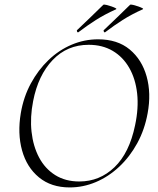

<svg xmlns="http://www.w3.org/2000/svg" viewBox="-20 -808 690 840"><path d="M285 12Q204 12 150.5 -32Q97 -76 76.5 -150Q56 -224 71 -313Q83 -384 115 -443Q147 -502 192.5 -545.5Q238 -589 293.5 -612.5Q349 -636 409 -636Q494 -636 547.5 -591.5Q601 -547 621.5 -473.5Q642 -400 626 -313Q613 -241 580.5 -181.5Q548 -122 501.5 -78.5Q455 -35 399.5 -11.5Q344 12 285 12ZM327 -14Q416 -14 481 -76.5Q546 -139 571 -260Q587 -335 580 -399Q573 -463 545.5 -511Q518 -559 473 -585.5Q428 -612 368 -612Q274 -612 210.5 -545.5Q147 -479 125 -366Q111 -295 118 -231.5Q125 -168 151 -119Q177 -70 221.5 -42Q266 -14 327 -14ZM323 -667Q319 -665 317 -670.5Q315 -676 318 -677Q349 -706 376 -732.5Q403 -759 432 -787Q435 -789 445.5 -786.5Q456 -784 467.5 -780Q479 -776 485.5 -772.5Q492 -769 487 -767Q438 -745 399.5 -720.5Q361 -696 323 -667ZM440 -667Q436 -665 434 -670.5Q432 -676 435 -677Q466 -706 493 -732.5Q520 -759 549 -787Q552 -789 562.5 -786.5Q573 -784 584.5 -780Q596 -776 602.5 -772.5Q609 -769 604 -767Q555 -745 516.5 -720.5Q478 -696 440 -667Z"/></svg>

Font: Cormorant Light
Style: Italic
Weight: 300
Italic angle: -10°
Designer: Christian Thalmann (Catharsis Fonts)
Foundry: Catharsis Fonts
Version: Version 4.000